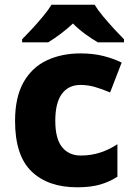

<svg xmlns="http://www.w3.org/2000/svg" viewBox="-20 -786 566 816"><path d="M308 10Q184 10 114 -57.5Q44 -125 44 -272Q44 -372 79.5 -435.5Q115 -499 178 -529Q241 -559 322 -559Q376 -559 419.5 -548Q463 -537 497 -520L448 -393Q413 -408 383 -416.5Q353 -425 322 -425Q271 -425 243 -387Q215 -349 215 -273Q215 -196 244 -160.5Q273 -125 323 -125Q367 -125 405.5 -137.5Q444 -150 479 -173V-35Q445 -13 405 -1.5Q365 10 308 10ZM382 -766Q396 -743 419 -715.5Q442 -688 465.5 -662.5Q489 -637 507 -619V-606H396Q370 -621 342.5 -641Q315 -661 290 -686Q263 -661 237.5 -642Q212 -623 185 -606H74V-619Q93 -638 116.5 -663.5Q140 -689 162.5 -716Q185 -743 199 -766Z"/></svg>

Font: Noto Sans ExtraBold
Style: Regular
Weight: 800
Designer: Monotype Design Team
Foundry: Monotype Imaging Inc.
Version: Version 2.007